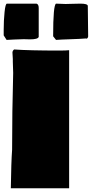

<svg xmlns="http://www.w3.org/2000/svg" viewBox="-22 -1006 497 1039"><path d="M-2 -814.5V-844.7Q-2 -895 2.7 -940.7Q7.3 -986.3 15.6 -986.3H175.8Q187.5 -982.4 187.5 -962.9V-806.6Q183.6 -793 140.6 -793Q133.8 -793 122.1 -793.5Q110.4 -793.9 106.4 -793.9Q88.9 -793.9 56.6 -792.2Q24.4 -790.5 13.7 -790Q5.9 -803.2 -2 -814.5ZM265.6 -812.5Q265.6 -978 281.2 -986.3Q316.4 -984.4 333 -984.4Q345.7 -984.4 371.1 -985.4Q396.5 -986.3 413.1 -986.3Q451.2 -986.3 453.1 -974.6Q455.1 -863.3 455.1 -808.6Q452.6 -796.9 445.3 -796.9Q443.4 -796.9 443.4 -797.9Q414.1 -795.4 359.9 -793.7Q305.7 -792 281.2 -790L265.6 -809.6ZM36.6 12.7Q38.6 -129.4 43.5 -195.3Q43.5 -400.4 49.3 -611.3Q47.4 -652.3 47.4 -671.9V-686.5Q45.4 -708 45.4 -721.7Q45.4 -731 54.2 -738.3Q134.3 -732.4 298.3 -732.4Q337.4 -732.4 352.1 -734.4V12.7Z"/></svg>

Font: Bowlby One SC
Style: Regular
Weight: 400
Width: 1
Version: Version 1.2